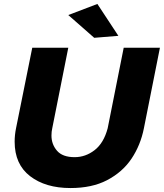

<svg xmlns="http://www.w3.org/2000/svg" viewBox="-20 -942 828 970"><path d="M336 8Q210 8 132 -52Q54 -112 54 -226Q54 -260 61 -294L143 -701H325L244 -294Q240 -277 240 -257Q240 -213 268 -180.5Q296 -148 357 -148Q412 -148 458 -183.5Q504 -219 524 -294L605 -701H788L707 -294Q690 -208.5 644.5 -140.5Q599 -72.5 520.5 -31.5Q444.5 8 336 8ZM456 -751 325 -866 472 -922 578 -761Z"/></svg>

Font: Argentum Novus
Style: Bold Italic
Weight: 700
Designer: Julieta Ulanovsky (font) & Cristiano Sobral (main changes)
Foundry: Julieta Ulanovsky (font) & Cristiano Sobral (main changes)
Version: Version 3.00;November 27, 2020;FontCreator 13.0.0.2655 64-bi